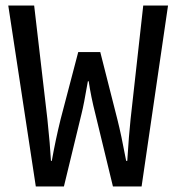

<svg xmlns="http://www.w3.org/2000/svg" viewBox="-20 -677 640 697"><path d="M110 0 10 -657H104L152 -245Q162 -150 165 -93H168Q182 -171 200 -244L264 -488H344L406 -244Q420 -189 438 -93H442Q448 -189 454 -244L500 -657H590L494 0H390L326 -264Q310 -327 302 -382H299Q284 -295 276 -264L212 0Z"/></svg>

Font: TypoPRO Source Code Pro
Style: Regular
Weight: 400
Monospace: yes
Designer: Paul D. Hunt, Teo Tuominen
Foundry: Adobe Systems Incorporated
Version: Version 2.010;PS 1.0;hotconv 1.0.84;makeotf.lib2.5.63406